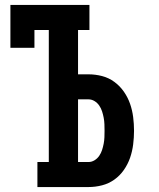

<svg xmlns="http://www.w3.org/2000/svg" viewBox="-20 -755 640 775"><path d="M131 0V-101H177V-634H119V-562H22V-735H341V-634H295V-455H337Q365 -455 392 -448Q419 -441 441.5 -424.5Q464 -408 480 -385Q496 -362 505 -336Q514 -310 517.5 -282.5Q521 -255 521 -227Q521 -200 517.5 -172Q514 -144 505 -118Q496 -92 480 -69Q464 -46 441.5 -30Q419 -14 392 -7Q365 0 337 0ZM295 -101H337Q350 -101 361.5 -108Q373 -115 380.5 -126Q388 -137 392 -149.5Q396 -162 398.5 -175Q401 -188 401.5 -201Q402 -214 402 -227Q402 -240 401.5 -253.5Q401 -267 398.5 -280Q396 -293 392 -305.5Q388 -318 380.5 -329Q373 -340 361.5 -347Q350 -354 337 -354H295Z"/></svg>

Font: Iosevka HT Extended
Style: Bold
Weight: 700
Width: 7
Monospace: yes
Designer: Belleve Invis
Foundry: Belleve Invis
Version: Version 32.3.0; ttfautohint (v1.8.4)